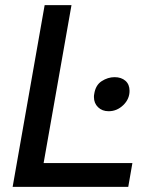

<svg xmlns="http://www.w3.org/2000/svg" viewBox="-20 -724 575 744"><path d="M257 -704H153L29 0H477L493 -92H149ZM345 -359Q344 -355 344 -348Q344 -324 360 -308.5Q376 -293 401 -293Q433 -293 457.5 -316.5Q482 -340 482 -372Q482 -397 466 -411Q450 -425 424 -425Q398 -425 374 -409.5Q350 -394 345 -359Z"/></svg>

Font: Geom
Style: Italic
Weight: 400
Italic angle: -10°
Version: Version 1.102